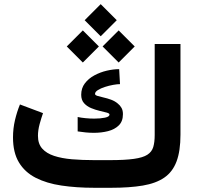

<svg xmlns="http://www.w3.org/2000/svg" viewBox="-20 -891 944 911"><path d="M427.4 -131.2Q370.2 -131.2 321.4 -135.3Q272.7 -139.5 236.6 -151.4Q200.5 -163.3 180.3 -186Q160.1 -208.7 160.1 -246.4Q160.1 -273 168 -302.2Q176 -331.4 184.1 -354.2L74.7 -395.4Q60.5 -361 51.1 -321.2Q41.7 -281.3 41.7 -239Q41.7 -166.9 69.9 -120.3Q98 -73.7 149.5 -47.4Q200.9 -21.1 271.6 -10.6Q342.2 0 427.4 0H508Q595.2 0 657.4 -10.5Q719.6 -21 759.3 -48.1Q799 -75.3 817.6 -124.8Q836.3 -174.4 836.3 -252.1V-682.3H714V-250.6Q714 -216.5 707.2 -193.4Q700.3 -170.3 679 -156.7Q657.8 -143.1 615.3 -137.2Q572.8 -131.2 501.2 -131.2ZM348.5 -335.9V-267.5Q366.7 -264.5 386.4 -262.7Q406 -260.8 425.4 -260.8Q461 -260.8 492.4 -268.7Q523.8 -276.6 543.5 -295.9Q563.3 -315.2 563.3 -349.4Q563.3 -366.8 556.7 -378.8Q550.1 -390.8 539.2 -399.4Q525.3 -411.3 507 -418Q488.7 -424.7 471.2 -428.5Q453.6 -432.4 442.3 -436Q430.9 -439.7 430.9 -445.3Q430.9 -455.1 444.4 -463.5Q457.8 -472 477.5 -478.4Q497.2 -484.8 516.9 -488.3Q536.6 -491.8 549.4 -491.8L545.4 -562.9Q517.7 -562.9 486.5 -555.6Q455.3 -548.3 427.7 -533.4Q400.1 -518.5 382.7 -495.6Q365.3 -472.8 365.3 -441.2Q365.3 -416.7 378.7 -401.6Q392.1 -386.5 412.2 -378.2Q432.2 -369.9 452.4 -365.1Q472.5 -360.4 486.1 -356.8Q499.6 -353.1 499.6 -347.5Q499.6 -337.2 477.9 -332.7Q456.3 -328.2 427.3 -328.2Q406.7 -328.2 385.6 -330.3Q364.5 -332.3 348.5 -335.9ZM457.8 -871.3 381.7 -795.1 457.8 -718.9 534 -795.1ZM543 -746.7 466.8 -670.6 543 -594.4 619.2 -670.6ZM373 -746.7 296.8 -670.6 373 -594.4 449.2 -670.6Z"/></svg>

Font: Vazirmatn NL
Style: Regular
Weight: 400
Designer: Saber Rastikerdar
Foundry: Saber Rastikerdar
Version: Version 33.003